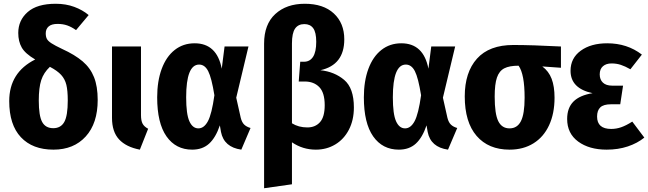

<svg xmlns="http://www.w3.org/2000/svg" viewBox="-20 -778 3444 1020"><path d="M499 -247Q499 -123 435.5 -53Q372 17 264 17Q153 17 91 -49Q29 -115 29 -241Q29 -393 167 -462Q114 -493 95.5 -525.5Q77 -558 77 -603Q77 -670 127 -714Q177 -758 276 -758Q330 -758 374.5 -741.5Q419 -725 451 -698L384 -618Q360 -635 337 -643Q314 -651 286 -651Q254 -651 238.5 -637.5Q223 -624 223 -601Q223 -583 229 -571.5Q235 -560 253.5 -548Q272 -536 310 -518Q378 -487 419 -452Q460 -417 479.5 -368Q499 -319 499 -247ZM340 -244Q340 -297 332.5 -327.5Q325 -358 305 -380Q285 -402 245 -423Q212 -392 199 -352Q186 -312 186 -244Q186 -163 204 -130Q222 -97 263 -97Q303 -97 321.5 -130Q340 -163 340 -244Z M729 -167Q729 -137 737.5 -121Q746 -105 767 -94L723 17Q650 3 612.5 -37.5Q575 -78 575 -152V-531H729Z M1158 -413 1173 -531H1300L1235 -259L1259 -152Q1265 -128 1277.5 -116Q1290 -104 1311 -98L1262 17Q1170 4 1154 -77L1148 -112Q1126 -47 1091 -15Q1056 17 1001 17Q914 17 864.5 -53.5Q815 -124 815 -261Q815 -347 839 -412Q863 -477 908 -512.5Q953 -548 1014 -548Q1132 -548 1158 -413ZM969 -261Q969 -172 986 -134Q1003 -96 1034 -96Q1064 -96 1084.5 -134Q1105 -172 1119 -272Q1104 -365 1086 -400Q1068 -435 1038 -435Q969 -435 969 -261Z M1860 -207Q1860 -140 1833.5 -89Q1807 -38 1761 -10.5Q1715 17 1658 17Q1588 17 1531 -22V201L1383 222V-546Q1383 -649 1442.5 -703.5Q1502 -758 1599 -758Q1698 -758 1753.5 -706.5Q1809 -655 1809 -569Q1809 -433 1682 -405Q1757 -397 1808.5 -353.5Q1860 -310 1860 -207ZM1705 -219Q1705 -286 1676 -315.5Q1647 -345 1599 -345H1567L1575 -450H1595Q1626 -450 1643 -476Q1660 -502 1660 -556Q1660 -606 1644 -628Q1628 -650 1597 -650Q1564 -650 1547.5 -626Q1531 -602 1531 -547V-123Q1566 -101 1613 -101Q1655 -101 1680 -129Q1705 -157 1705 -219Z M2256 -413 2271 -531H2398L2333 -259L2357 -152Q2363 -128 2375.5 -116Q2388 -104 2409 -98L2360 17Q2268 4 2252 -77L2246 -112Q2224 -47 2189 -15Q2154 17 2099 17Q2012 17 1962.5 -53.5Q1913 -124 1913 -261Q1913 -347 1937 -412Q1961 -477 2006 -512.5Q2051 -548 2112 -548Q2230 -548 2256 -413ZM2067 -261Q2067 -172 2084 -134Q2101 -96 2132 -96Q2162 -96 2182.5 -134Q2203 -172 2217 -272Q2202 -365 2184 -400Q2166 -435 2136 -435Q2067 -435 2067 -261Z M2960 -418 2861 -425Q2895 -400 2910.5 -359.5Q2926 -319 2926 -259Q2926 -175 2897 -112.5Q2868 -50 2814 -16.5Q2760 17 2687 17Q2575 17 2512 -56Q2449 -129 2449 -266Q2449 -394 2514 -466.5Q2579 -539 2707 -539Q2806 -539 2960 -531ZM2767 -259Q2767 -384 2735 -429Q2686 -429 2659 -415Q2632 -401 2620 -366Q2608 -331 2608 -265Q2608 -173 2627 -134.5Q2646 -96 2687 -96Q2728 -96 2747.5 -134.5Q2767 -173 2767 -259Z M3390 -488 3329 -410Q3301 -426 3278 -433.5Q3255 -441 3229 -441Q3200 -441 3183 -426Q3166 -411 3166 -383Q3166 -355 3183 -339Q3200 -323 3232 -323H3290L3275 -224H3226Q3186 -224 3169 -207.5Q3152 -191 3152 -159Q3152 -93 3227 -93Q3254 -93 3280 -102Q3306 -111 3339 -132L3403 -47Q3366 -17 3315 0Q3264 17 3203 17Q3110 17 3051.5 -26Q2993 -69 2993 -146Q2993 -205 3026.5 -238.5Q3060 -272 3128 -283Q3011 -308 3011 -402Q3011 -469 3065 -508.5Q3119 -548 3206 -548Q3312 -548 3390 -488Z"/></svg>

Font: Fira Sans Condensed
Style: Bold
Weight: 700
Width: 3
Designer: bBox Type GmbH & Carrois Corporate GbR & Edenspiekermann AG
Foundry: bBox Type GmbH & Carrois Corporate GbR & Edenspiekermann AG
Version: Version 4.301